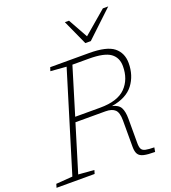

<svg xmlns="http://www.w3.org/2000/svg" viewBox="-192 -1055 1046 1175"><g transform="rotate(-20 331.0 -467.5)"><path d="M125 -31.5 227.5 -23.5 220.5 0H-27.5L-20.5 -23.5L87 -31.5L284 -675.5L181 -683.5L188.5 -707H441.5Q556.5 -707 602.5 -669.8Q648.5 -632.5 648.5 -567Q648.5 -486 604.5 -428Q560.5 -370 462.5 -354Q503.5 -345 517 -319Q530.5 -293 530.5 -247V-88.5Q530.5 -62.5 537.2 -49.8Q544 -37 563 -32.8Q582 -28.5 619.5 -28L614.5 0Q567.5 0 541.8 -6Q516 -12 505.8 -28.5Q495.5 -45 495.5 -76V-249Q495.5 -299.5 475.8 -318.5Q456 -337.5 413.5 -337.5H218.5ZM391 -369.5Q505 -369.5 557 -422.2Q609 -475 609 -561Q609 -617 568.8 -646Q528.5 -675 429 -675H321.5L228.5 -369.5ZM649.5 -935 476.5 -772H441L367 -935H394L465 -807.5L614.5 -935Z"/></g></svg>

Font: Newsreader Caption ExtraLight
Style: Italic
Weight: 275
Italic angle: -17°
Designer: Hugues Gentile
Foundry: Production Type
Version: Version 1.001